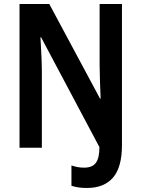

<svg xmlns="http://www.w3.org/2000/svg" viewBox="-20 -734 703 954"><path d="M412 200Q367 200 335 189V88Q349 93 364.5 96Q380 99 398 99Q439 99 456.5 75Q474 51 474 -3L184 -549H181Q184 -499 186 -452.5Q188 -406 188 -377V0H77V-714H225L477 -244H480Q478 -293 476.5 -337Q475 -381 475 -409V-714H586V-13Q586 97 541.5 148.5Q497 200 412 200Z"/></svg>

Font: Noto Sans Malayalam Condensed SemiBold
Style: Regular
Weight: 600
Width: 3
Designer: Jelle Bosma - Monotype Design Team
Foundry: Monotype Imaging Inc.
Version: Version 2.104; ttfautohint (v1.8.4.7-5d5b)